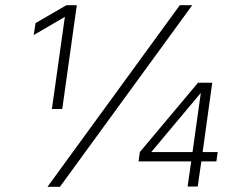

<svg xmlns="http://www.w3.org/2000/svg" viewBox="-20 -720 890 740"><path d="M673 -700H721L211 0H163ZM117 -631 236 -700H276L220 -300H180L230 -655L110 -585ZM519 -134 743 -401H798L761 -134H819L814 -98H756L742 -1H703L717 -98H514ZM722 -134 754 -362 563 -134Z"/></svg>

Font: Retni Sans Light
Style: Italic
Weight: 300
Italic angle: -8°
Designer: Vitaly Kuzmin
Foundry: ParaType Ltd.
Version: Version 1.00;June 10, 2019;FontCreator 11.5.0.2425 64-bit; t